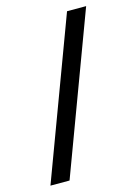

<svg xmlns="http://www.w3.org/2000/svg" viewBox="-111 -774 593 835"><g transform="rotate(-15 186.0 -357.0)"><path d="M362 -714 96 0H10L276 -714Z"/></g></svg>

Font: Noto Sans Hebrew Droid SemiBold
Style: Regular
Weight: 600
Designer: Monotype Design Team
Foundry: Monotype Imaging Inc.
Version: Version 1.100; ttfautohint (v1.8.4.7-5d5b)